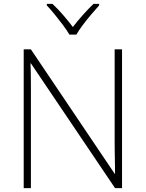

<svg xmlns="http://www.w3.org/2000/svg" viewBox="-20 -968 751 988"><path d="M608 0H572L139 -642H137Q138 -615 138.5 -588.5Q139 -562 139 -536Q139 -510 139 -481V0H102V-714H139L570 -74H572Q572 -97 571.5 -124Q571 -151 570.5 -178.5Q570 -206 570 -231V-714H608ZM337 -790Q325 -811 304.5 -838.5Q284 -866 262 -893Q240 -920 221 -940V-948H250Q278 -922 305.5 -890Q333 -858 355 -829Q377 -858 405.5 -890Q434 -922 461 -948H490V-940Q472 -920 449 -893Q426 -866 405.5 -838.5Q385 -811 373 -790Z"/></svg>

Font: Noto Sans Cham ExtraLight
Style: Regular
Weight: 250
Version: Version 2.002